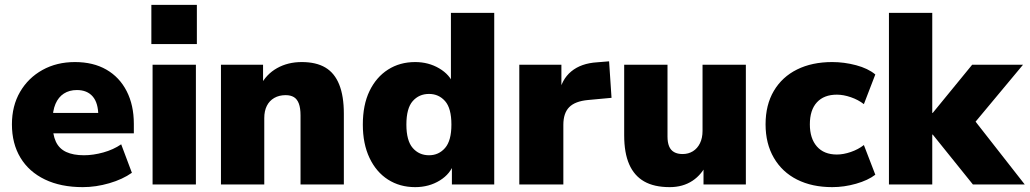

<svg xmlns="http://www.w3.org/2000/svg" viewBox="-20 -758 4231 789"><path d="M320 11Q230 11 164.5 -20.5Q99 -52 64 -110Q29 -168 29 -247Q29 -323 62.5 -380.5Q96 -438 154.5 -470.5Q213 -503 288 -503Q363 -503 417 -472Q471 -441 500.5 -383.5Q530 -326 530 -249V-210H178V-294H400L384 -281Q384 -335 361 -361.5Q338 -388 296 -388Q265 -388 242.5 -373.5Q220 -359 208 -331Q196 -303 196 -261V-252Q196 -205 209.5 -176Q223 -147 252 -133.5Q281 -120 325 -120Q363 -120 404.5 -131.5Q446 -143 478 -165L522 -48Q484 -21 429 -5Q374 11 320 11Z M602 -577V-738H789V-577ZM607 0V-492H785V0Z M888 0V-492H1061V-406H1050Q1074 -453 1118.5 -478Q1163 -503 1220 -503Q1279 -503 1317 -480.5Q1355 -458 1374 -410.5Q1393 -363 1393 -291V0H1215V-284Q1215 -314 1208 -332.5Q1201 -351 1187.5 -359Q1174 -367 1154 -367Q1127 -367 1107 -355.5Q1087 -344 1076.5 -323Q1066 -302 1066 -273V0Z M1686 11Q1623 11 1574.5 -20Q1526 -51 1498.5 -109Q1471 -167 1471 -246Q1471 -327 1498.5 -384Q1526 -441 1574.5 -472Q1623 -503 1686 -503Q1741 -503 1785 -477Q1829 -451 1844 -410H1833V-705H2011V0H1837V-89H1846Q1832 -44 1787.5 -16.5Q1743 11 1686 11ZM1743 -120Q1783 -120 1809 -150Q1835 -180 1835 -246Q1835 -313 1809 -342.5Q1783 -372 1743 -372Q1702 -372 1676 -342.5Q1650 -313 1650 -246Q1650 -180 1676 -150Q1702 -120 1743 -120Z M2114 0V-492H2287V-371H2277Q2287 -431 2327.5 -464.5Q2368 -498 2434 -502L2483 -506L2493 -356L2396 -347Q2343 -342 2319 -317.5Q2295 -293 2295 -245V0Z M2732 11Q2668 11 2627 -12.5Q2586 -36 2565.5 -83Q2545 -130 2545 -202V-492H2723V-197Q2723 -173 2729.5 -157Q2736 -141 2750 -133Q2764 -125 2785 -125Q2809 -125 2827.5 -136.5Q2846 -148 2856.5 -169.5Q2867 -191 2867 -220V-492H3045V0H2871V-90H2887Q2865 -41 2825.5 -15Q2786 11 2732 11Z M3400 11Q3317 11 3255.5 -20Q3194 -51 3160 -109.5Q3126 -168 3126 -247Q3126 -327 3160 -384.5Q3194 -442 3255.5 -472.5Q3317 -503 3400 -503Q3449 -503 3498 -490Q3547 -477 3577 -452L3530 -330Q3507 -348 3476.5 -358.5Q3446 -369 3419 -369Q3366 -369 3337 -337.5Q3308 -306 3308 -247Q3308 -189 3337 -156Q3366 -123 3419 -123Q3446 -123 3476.5 -133.5Q3507 -144 3530 -162L3577 -40Q3547 -17 3498 -3Q3449 11 3400 11Z M3633 0V-705H3811V-294H3813L3975 -492H4184L3964 -228V-290L4191 0H3978L3813 -205H3811V0Z"/></svg>

Font: Nunito Sans 12pt ExtraLight Black
Style: Regular
Weight: 900
Version: Version 3.101;gftools[0.9.27]